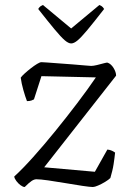

<svg xmlns="http://www.w3.org/2000/svg" viewBox="-20 -749 528 769"><path d="M79 0Q72 0 62.5 -7Q53 -14 45.5 -24Q38 -34 37 -42Q70 -72 113 -120Q156 -168 201.5 -224Q247 -280 289.5 -336Q332 -392 364 -439L146 -444L116 -351Q113 -349 106 -346.5Q99 -344 88 -344Q81 -362 73.5 -388.5Q66 -415 63 -438Q68 -445 79 -455Q90 -465 103.5 -475.5Q117 -486 128.5 -493Q140 -500 146 -500Q151 -500 171 -498.5Q191 -497 218 -495Q245 -493 272 -491Q299 -489 319 -487Q339 -485 345 -485Q354 -485 368.5 -488.5Q383 -492 395.5 -495.5Q408 -499 411 -498Q425 -493 435 -476.5Q445 -460 445 -446L157 -79L360 -61L410 -150Q421 -149 429 -145Q437 -141 441 -138Q440 -128 438.5 -116.5Q437 -105 435 -91.5Q433 -78 429.5 -64Q426 -50 422 -36Q415 -29 401 -20.5Q387 -12 373 -6Q359 0 352 0Q341 0 310.5 -4.5Q280 -9 242.5 -15.5Q205 -22 173 -26.5Q141 -31 126 -31Q117 -31 107 -24.5Q97 -18 79 0ZM265 -575Q254 -575 239 -588Q224 -601 199 -631Q174 -661 133 -713Q134 -715 138 -720Q142 -725 152 -729L265 -635L378 -729Q388 -725 392 -720Q396 -715 397 -713Q355 -659 330 -629Q305 -599 290.5 -587Q276 -575 265 -575Z"/></svg>

Font: Texturina Medium 12pt Thin
Style: Regular
Weight: 250
Version: Version 1.002